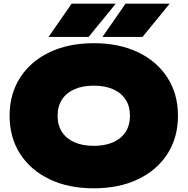

<svg xmlns="http://www.w3.org/2000/svg" viewBox="-20 -1002 1016 1040"><path d="M488 18Q351 18 248.5 -31Q146 -80 89 -168.5Q32 -257 32 -375Q32 -493 89 -581.5Q146 -670 248.5 -719Q351 -768 488 -768Q625 -768 727.5 -719Q830 -670 887 -581.5Q944 -493 944 -375Q944 -257 887 -168.5Q830 -80 727.5 -31Q625 18 488 18ZM488 -212Q549 -212 593 -231.5Q637 -251 660.5 -287.5Q684 -324 684 -375Q684 -426 660.5 -462.5Q637 -499 593 -518.5Q549 -538 488 -538Q427 -538 383 -518.5Q339 -499 315.5 -462.5Q292 -426 292 -375Q292 -324 315.5 -287.5Q339 -251 383 -231.5Q427 -212 488 -212ZM368 -982H607L460 -802H243ZM660 -982H899L752 -802H535Z"/></svg>

Font: Bounded
Style: Regular
Weight: 900
Designer: Vlad Churkin
Version: Version 1.0